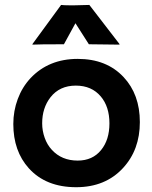

<svg xmlns="http://www.w3.org/2000/svg" viewBox="-20 -762 624 789"><path d="M34.7 -252.4Q34.7 -306.2 53 -355.2Q71.3 -404.3 105.5 -440.9Q180.2 -520 299.3 -520Q418 -520 487.8 -445.3Q554.7 -374 554.7 -260.3Q554.7 -146.5 485.8 -71.8Q413.1 7.3 293 7.3Q168.9 7.3 98.6 -70.3Q34.7 -141.1 34.7 -252.4ZM153.3 -255.4Q153.3 -224.6 163.6 -195.8Q173.8 -167 192.9 -146.5Q233.4 -102.1 299.3 -102.1Q360.4 -102.1 395.5 -145.5Q429.7 -187.5 429.7 -254.9Q429.7 -323.2 394.5 -365.2Q356.9 -410.2 291.5 -410.2Q225.1 -410.2 187.5 -362.3Q153.3 -318.4 153.3 -255.4ZM242.7 -580.1Q137.7 -580.1 114.3 -578.6L112.8 -580.1L231 -741.7Q242.7 -740.2 263.2 -740.2H288.1L347.2 -741.7L471.7 -580.1L469.7 -578.6L345.2 -580.1L290 -666.5Z"/></svg>

Font: HammersmithOne
Style: Regular
Weight: 400
Designer: Nicole Fally
Foundry: Nicole Fally
Version: Version 1.003